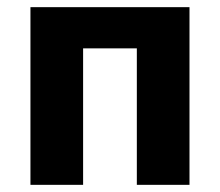

<svg xmlns="http://www.w3.org/2000/svg" viewBox="-20 -516 614 536"><path d="M65 0V-496H509V0H362V-381H212V0Z"/></svg>

Font: Giro Regular
Style: Bold
Weight: 700
Designer: Paul D. Hunt
Foundry: Adobe Systems Incorporated
Version: Version 1.000;PS 1.0;hotconv 1.0.88;makeotf.lib2.5.647800